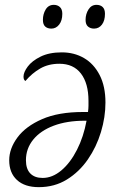

<svg xmlns="http://www.w3.org/2000/svg" viewBox="-20 -762 494 792"><path d="M140 10Q82 10 50 -19.5Q18 -49 18 -101Q18 -149 52 -195Q86 -241 153.5 -270.5Q221 -300 322 -300H343Q345 -315 345 -325.5Q345 -336 345 -346Q345 -418 314 -458.5Q283 -499 225 -499Q180 -499 146 -479.5Q112 -460 85 -428Q77 -432 77 -446Q77 -464 94.5 -487.5Q112 -511 147.5 -528.5Q183 -546 235 -546Q286 -546 326.5 -522.5Q367 -499 391 -452.5Q415 -406 415 -339Q415 -279 396.5 -217.5Q378 -156 342.5 -104.5Q307 -53 256 -21.5Q205 10 140 10ZM156 -28Q196 -28 233 -59Q270 -90 297.5 -144Q325 -198 337 -264H329Q256 -264 201.5 -243.5Q147 -223 117 -186Q87 -149 87 -101Q87 -65 105 -46.5Q123 -28 156 -28ZM368 -644Q353 -644 343 -652.5Q333 -661 333 -680Q333 -704 345 -723Q357 -742 378 -742Q394 -742 403.5 -733Q413 -724 413 -705Q413 -677 400.5 -660.5Q388 -644 368 -644ZM192 -644Q176 -644 166.5 -652.5Q157 -661 157 -680Q157 -704 168.5 -723Q180 -742 202 -742Q217 -742 227 -733Q237 -724 237 -705Q237 -677 224 -660.5Q211 -644 192 -644Z"/></svg>

Font: Noto Serif Light
Style: Italic
Weight: 300
Italic angle: -12°
Designer: Monotype Design Team
Foundry: Monotype Imaging Inc.
Version: Version 2.013